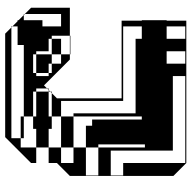

<svg xmlns="http://www.w3.org/2000/svg" viewBox="-19 -721 740 742"><g transform="rotate(90 351.0 -350.0)"><path d="M190 -180H130V-216H190ZM178 -696V-624H226V-696ZM82 -696V-624H130V-696ZM658 -408V-456H610V-696H274V-648H562V-408ZM550 -420H538V-360H550V-312H658V-360H550ZM610 -216V-264H550V-312H466V-336H442V-528H430V-264H550V-216ZM34 -216V-76L38 -72H58V-144H82V-216ZM190 -180H226V-168H190ZM262 -108V-120H190V-168H262V-120H274V-168H262V-180H226V-216H190V-250H118V-252H190V-250H210L310 -150L322 -162V-168H328L322 -162V-120H334V-108H430V-72H514V-60H550V-120H478V-108H430V-120H334V-168H328L334 -174V-180H340L334 -174V-168H430V-180H340L360 -200V-450H60V-528H58V-624H60V-700H610L660 -650V-250L610 -200V-168H550V-216H430V-264H418V-504H130V-528H82V-456H370V-216H430V-180H478V-168H550V-120H610V-100L510 0H110L86 -24H82V-28L62 -48H58V-52L38 -72H34V-76L10 -100V-250H118V-180H130V-168H178V-120H190V-108ZM154 -48H82V-28L86 -24H514V-60H430V-72H154ZM550 -420V-540H538V-420Z"/></g></svg>

Font: Rubik Broken Fax
Style: Regular
Weight: 400
Designer: Hubert and Fischer, NaN
Foundry: Hubert and Fischer, NaN
Version: Version 2.201